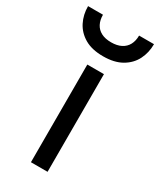

<svg xmlns="http://www.w3.org/2000/svg" viewBox="-236 -806 724 870"><g transform="rotate(30 126.5 -371.0)"><path d="M84 0V-511H171V0ZM126.5 -579Q68 -579 30 -601.2Q-8 -623.5 -26.8 -660.5Q-45.5 -697.5 -45.5 -742H32.5Q32.5 -714.5 43 -694.2Q53.5 -674 74.5 -663Q95.5 -652 126.5 -652Q157.5 -652 178.8 -663Q200 -674 210.8 -694.2Q221.5 -714.5 221.5 -742H299.5Q299.5 -697.5 280.8 -660.5Q262 -623.5 223.5 -601.2Q185 -579 126.5 -579Z"/></g></svg>

Font: Undotted
Style: Regular
Weight: 400
Designer: Delve Withrington, Dave Bailey, Thomas Jockin
Foundry: Delve Fonts LLC
Version: Version 4.000